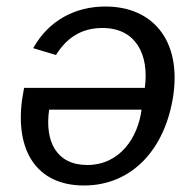

<svg xmlns="http://www.w3.org/2000/svg" viewBox="-20 -560 573 590"><path d="M54 -290 48 -255C26 -94 95 10 238 10C386 10 489 -102 513 -270C536 -440 446 -540 304 -540C212 -540 130 -498 82 -412L152 -391C184 -442 228 -474 295 -474C397 -474 439 -393 425 -290ZM415 -223C404 -138 349 -53 248 -53C153 -53 117 -126 131 -223Z"/></svg>

Font: Cheyenne Sans
Style: Italic
Weight: 400
Italic angle: -8.13011°
Designer: The Public Sans project authors (U.S. Web Design System), Libre Franklin designed by Pablo Impallari and Rodrigo Fuenzal
Foundry: The Cheyenne Sans Project Authors
Version: Version 2.007